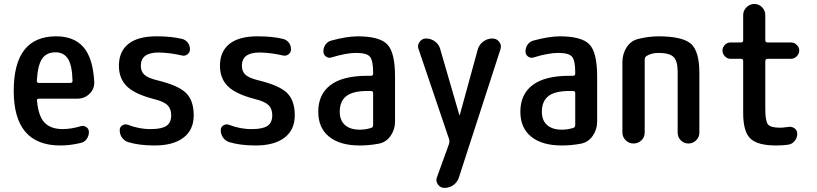

<svg xmlns="http://www.w3.org/2000/svg" viewBox="-20 -710 4040 950"><path d="M254.9 -451.2Q210.9 -451.2 189 -420.4Q167 -389.6 162.1 -310.5Q162.1 -299.8 172.9 -299.8H328.1Q338.9 -299.8 338.9 -310.5Q336.9 -386.7 316.4 -418.9Q295.9 -451.2 254.9 -451.2ZM278.3 9.8Q47.9 9.8 47.9 -260.3Q47.9 -530.3 257.8 -530.3Q345.7 -530.3 392.6 -477.1Q439.5 -423.8 446.3 -306.6Q448.2 -270.5 423.3 -246.1Q398.4 -221.7 361.3 -221.7H172.9Q161.1 -221.7 163.1 -211.9Q169.9 -134.8 200.7 -103Q231.4 -71.3 290 -71.3Q332 -71.3 380.9 -85.9Q394.5 -89.8 407.2 -81.1Q419.9 -72.3 419.9 -56.6Q419.9 -38.1 409.2 -22.5Q398.4 -6.8 379.9 -2.9Q327.1 9.8 278.3 9.8Z M742.2 -219.7Q647.5 -244.1 607.9 -282.7Q568.4 -321.3 568.4 -384.8Q568.4 -455.1 615.2 -492.7Q662.1 -530.3 754.9 -530.3Q828.1 -530.3 879.9 -517.6Q897.5 -513.7 908.7 -499.5Q919.9 -485.4 919.9 -465.8Q919.9 -450.2 907.2 -440.9Q894.5 -431.6 879.9 -435.5Q821.3 -449.2 764.6 -450.2Q676.8 -450.2 676.8 -384.8Q676.8 -356.4 694.3 -340.3Q711.9 -324.2 754.9 -313.5Q861.3 -288.1 899.9 -250.5Q938.5 -212.9 938.5 -139.6Q938.5 -67.4 887.7 -28.8Q836.9 9.8 745.1 9.8Q668 9.8 614.3 -6.8Q595.7 -12.7 584 -28.8Q572.3 -44.9 572.3 -66.4Q572.3 -81.1 585 -89.4Q597.7 -97.7 612.3 -92.8Q669.9 -70.3 727.5 -71.3Q780.3 -71.3 803.7 -87.4Q827.1 -103.5 827.1 -139.6Q827.1 -171.9 808.6 -189.9Q790 -208 742.2 -219.7Z M1242.2 -219.7Q1147.5 -244.1 1107.9 -282.7Q1068.4 -321.3 1068.4 -384.8Q1068.4 -455.1 1115.2 -492.7Q1162.1 -530.3 1254.9 -530.3Q1328.1 -530.3 1379.9 -517.6Q1397.5 -513.7 1408.7 -499.5Q1419.9 -485.4 1419.9 -465.8Q1419.9 -450.2 1407.2 -440.9Q1394.5 -431.6 1379.9 -435.5Q1321.3 -449.2 1264.6 -450.2Q1176.8 -450.2 1176.8 -384.8Q1176.8 -356.4 1194.3 -340.3Q1211.9 -324.2 1254.9 -313.5Q1361.3 -288.1 1399.9 -250.5Q1438.5 -212.9 1438.5 -139.6Q1438.5 -67.4 1387.7 -28.8Q1336.9 9.8 1245.1 9.8Q1168 9.8 1114.3 -6.8Q1095.7 -12.7 1084 -28.8Q1072.3 -44.9 1072.3 -66.4Q1072.3 -81.1 1085 -89.4Q1097.7 -97.7 1112.3 -92.8Q1169.9 -70.3 1227.5 -71.3Q1280.3 -71.3 1303.7 -87.4Q1327.1 -103.5 1327.1 -139.6Q1327.1 -171.9 1308.6 -189.9Q1290 -208 1242.2 -219.7Z M1797.9 -259.8Q1725.6 -259.8 1693.4 -234.4Q1661.1 -209 1661.1 -157.2Q1661.1 -114.3 1687 -91.3Q1712.9 -68.4 1759.8 -68.4Q1789.1 -68.4 1816.4 -77.1Q1826.2 -80.1 1826.2 -91.8V-249Q1826.2 -259.8 1815.4 -259.8ZM1759.8 9.8Q1662.1 9.8 1608.4 -33.7Q1554.7 -77.1 1554.7 -157.2Q1554.7 -243.2 1615.2 -289.1Q1675.8 -335 1797.9 -335H1815.4Q1826.2 -335 1826.2 -345.7V-351.6Q1826.2 -410.2 1810.5 -429.2Q1794.9 -448.2 1742.2 -448.2Q1693.4 -448.2 1620.1 -425.8Q1605.5 -420.9 1592.8 -430.2Q1580.1 -439.5 1580.1 -455.1Q1580.1 -474.6 1590.8 -489.7Q1601.6 -504.9 1621.1 -509.8Q1693.4 -529.3 1748 -530.3Q1858.4 -530.3 1896.5 -490.2Q1934.6 -450.2 1934.6 -332V-108.4Q1934.6 -69.3 1912.6 -37.6Q1890.6 -5.9 1853.5 1Q1807.6 9.8 1759.8 9.8Z M2202.1 -21.5 2050.8 -467.8Q2043.9 -486.3 2056.2 -502.9Q2068.4 -519.5 2087.9 -519.5Q2112.3 -519.5 2132.3 -504.9Q2152.3 -490.2 2158.2 -466.8L2252.9 -140.6Q2252.9 -139.6 2253.9 -139.6Q2254.9 -139.6 2254.9 -140.6L2343.8 -464.8Q2350.6 -489.3 2371.1 -504.4Q2391.6 -519.5 2416 -519.5Q2437.5 -519.5 2450.2 -502.9Q2462.9 -486.3 2456.1 -465.8L2251 167Q2244.1 190.4 2224.1 205.1Q2204.1 219.7 2178.7 219.7Q2159.2 219.7 2147 203.1Q2134.8 186.5 2141.6 168L2202.1 1Q2205.1 -10.7 2202.1 -21.5Z M2797.9 -259.8Q2725.6 -259.8 2693.4 -234.4Q2661.1 -209 2661.1 -157.2Q2661.1 -114.3 2687 -91.3Q2712.9 -68.4 2759.8 -68.4Q2789.1 -68.4 2816.4 -77.1Q2826.2 -80.1 2826.2 -91.8V-249Q2826.2 -259.8 2815.4 -259.8ZM2759.8 9.8Q2662.1 9.8 2608.4 -33.7Q2554.7 -77.1 2554.7 -157.2Q2554.7 -243.2 2615.2 -289.1Q2675.8 -335 2797.9 -335H2815.4Q2826.2 -335 2826.2 -345.7V-351.6Q2826.2 -410.2 2810.5 -429.2Q2794.9 -448.2 2742.2 -448.2Q2693.4 -448.2 2620.1 -425.8Q2605.5 -420.9 2592.8 -430.2Q2580.1 -439.5 2580.1 -455.1Q2580.1 -474.6 2590.8 -489.7Q2601.6 -504.9 2621.1 -509.8Q2693.4 -529.3 2748 -530.3Q2858.4 -530.3 2896.5 -490.2Q2934.6 -450.2 2934.6 -332V-108.4Q2934.6 -69.3 2912.6 -37.6Q2890.6 -5.9 2853.5 1Q2807.6 9.8 2759.8 9.8Z M3059.6 -54.7V-402.3Q3059.6 -443.4 3080.6 -476.1Q3101.6 -508.8 3138.7 -517.6Q3185.5 -529.3 3235.4 -530.3Q3357.4 -530.3 3398.9 -493.2Q3440.4 -456.1 3440.4 -349.6V-53.7Q3440.4 -31.2 3424.3 -15.6Q3408.2 0 3386.2 0Q3364.3 0 3348.6 -15.6Q3333 -31.2 3333 -53.7V-355.5Q3333 -408.2 3312.5 -428.2Q3292 -448.2 3238.3 -448.2Q3202.1 -448.2 3178.7 -432.6Q3169.9 -426.8 3169.9 -415V-54.7Q3169.9 -31.2 3153.8 -15.6Q3137.7 0 3114.7 0Q3091.8 0 3075.7 -16.1Q3059.6 -32.2 3059.6 -54.7Z M3594.7 -418.9Q3579.1 -418.9 3566.9 -431.2Q3554.7 -443.4 3554.7 -460Q3554.7 -475.6 3566.4 -487.8Q3578.1 -500 3594.7 -500H3646.5Q3657.2 -500 3657.2 -510.7V-634.8Q3657.2 -658.2 3673.8 -674.3Q3690.4 -690.4 3712.4 -690.4Q3734.4 -690.4 3750.5 -674.3Q3766.6 -658.2 3766.6 -634.8V-510.7Q3766.6 -500 3778.3 -500H3893.6Q3910.2 -500 3922.4 -487.8Q3934.6 -475.6 3934.6 -460Q3934.6 -444.3 3922.4 -431.6Q3910.2 -418.9 3893.6 -418.9H3778.3Q3767.6 -418.9 3766.6 -408.2V-169.9Q3766.6 -111.3 3779.8 -94.7Q3793 -78.1 3839.8 -78.1Q3852.5 -78.1 3880.9 -82Q3897.5 -85 3911.1 -75.2Q3924.8 -65.4 3924.8 -47.9Q3924.8 -28.3 3912.1 -12.7Q3899.4 2.9 3879.9 5.9Q3854.5 9.8 3820.3 9.8Q3728.5 9.8 3692.9 -24.4Q3657.2 -58.6 3657.2 -150.4V-408.2Q3657.2 -418.9 3646.5 -418.9Z"/></svg>

Font: Rounded-X Mgen+ 1mn medium
Style: Regular
Weight: 500
Designer: [Source Han Sans]
Ryoko NISHIZUKA  (kana & ideographs); Paul D. Hunt (Latin, Greek & Cyrillic); Wenlong ZHANG  (bopomofo
Version: Version 1.059.20150602